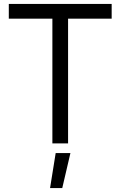

<svg xmlns="http://www.w3.org/2000/svg" viewBox="-20 -723 607 968"><path d="M543 -703.1H24.4V-628.9H244.1V0H323.2V-628.9H543ZM232.4 225.1H293.9L335 48.8H260.7Z"/></svg>

Font: Faust Sans
Style: Regular
Weight: 400
Designer: Andreas Faust
Version: Version 1.003;Glyphs 3.1.2 (3151)